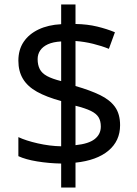

<svg xmlns="http://www.w3.org/2000/svg" viewBox="-20 -779 612 857"><path d="M253 -49Q198 -50 146 -58.5Q94 -67 62 -82V-167Q96 -151 149 -139Q202 -127 253 -126V-328Q187 -346 145 -369.5Q103 -393 82.5 -427Q62 -461 62 -508Q62 -557 85.5 -592Q109 -627 152 -647.5Q195 -668 253 -671V-759H317V-672Q370 -671 413.5 -660.5Q457 -650 493 -635L466 -561Q434 -574 395.5 -583.5Q357 -593 317 -596V-395Q383 -376 427 -354.5Q471 -333 493.5 -301.5Q516 -270 516 -220Q516 -150 464 -106.5Q412 -63 317 -53V58H253ZM317 -131Q376 -137 403 -158.5Q430 -180 430 -214Q430 -239 420 -255.5Q410 -272 385.5 -284Q361 -296 317 -307ZM253 -594Q217 -592 194 -581.5Q171 -571 159.5 -554Q148 -537 148 -515Q148 -489 157.5 -470.5Q167 -452 190 -439.5Q213 -427 253 -417Z"/></svg>

Font: lsinhala25
Style: Book
Weight: 400
Designer: Jelle Bosma - Monotype Design Team
Foundry: Monotype Imaging Inc.
Version: Version 2.003